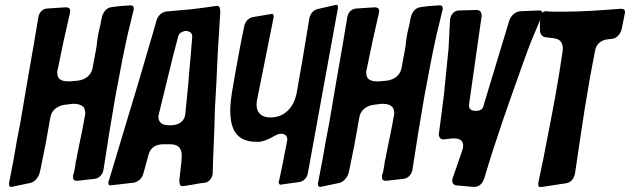

<svg xmlns="http://www.w3.org/2000/svg" viewBox="-20 -773 2585 788"><path d="M104 -22C122 -26 138 -44 144 -67L143 -66L146 -77C153 -112 160 -146 167 -181L187 -293V-292C191 -319 214 -339 246 -343L278 -347C307 -347 330 -341 330 -308C330 -303 329 -298 328 -294V-296C321 -253 312 -211 303 -168C301 -156 298 -145 296 -133C295 -126 294 -118 291 -110C291 -105 290 -99 289 -94C288 -87 286 -79 285 -71L280 -53C280 -51 280 -48 280 -44C280 -33 288 -31 297 -31C321 -34 345 -36 368 -39C387 -41 402 -57 405 -78C420 -177 436 -276 453 -374C471 -470 491 -582 514 -673L527 -727C529 -731 529 -733 529 -735C529 -747 527 -751 514 -751L471 -748C461 -747 449 -745 440 -744C415 -742 401 -720 397 -697L394 -683C394 -681 394 -678 393 -676C387 -653 382 -629 379 -606C378 -594 376 -580 374 -569L360 -494C355 -465 331 -446 300 -442L266 -439C237 -439 215 -443 215 -476C215 -481 216 -486 217 -490V-488C225 -529 234 -569 242 -609L267 -719C268 -723 268 -726 268 -729C268 -740 259 -743 250 -743L173 -738C154 -736 140 -722 137 -700L118 -587C100 -485 83 -386 63 -267C53 -219 45 -173 37 -125L18 -26C17 -25 17 -22 17 -18C17 -10 20 -6 25 -6C28 -6 30 -7 32 -7Z M745 -11C758 -13 769 -15 781 -17C788 -19 797 -20 804 -21L821 -23C839 -26 851 -42 853 -62C854 -99 855 -138 857 -175C858 -202 859 -227 860 -252L862 -326C864 -361 866 -397 868 -432C871 -501 874 -571 879 -638L884 -724C884 -738 882 -748 871 -749L866 -748H863C831 -743 798 -739 765 -735L664 -726C645 -724 628 -710 622 -688C617 -670 612 -653 607 -635L601 -615C568 -500 525 -356 497 -265L427 -32C425 -29 425 -27 425 -26C425 -24 425 -23 425 -21C425 -15 428 -12 432 -12L436 -13H440L458 -15C469 -16 480 -18 492 -19C500 -20 509 -21 518 -22L527 -23C546 -25 564 -41 569 -63L590 -139C598 -167 618 -181 651 -181H677C715 -181 726 -162 726 -133L725 -114L716 -33C716 -19 718 -9 728 -9L733 -10H735L734 -9L738 -10H735ZM762 -537C758 -496 755 -457 752 -421C749 -389 746 -360 743 -331L741 -308C738 -278 720 -262 687 -259H671C641 -259 630 -275 630 -295C630 -297 631 -302 633 -309C652 -386 671 -464 690 -542L712 -626C715 -636 724 -642 739 -646C759 -646 769 -638 769 -623Z M1284 -736C1266 -732 1252 -716 1249 -694C1247 -682 1245 -668 1242 -652C1232 -588 1216 -494 1197 -388C1186 -336 1151 -291 1090 -291C1049 -291 1033 -314 1033 -343C1033 -350 1034 -359 1036 -368C1053 -454 1086 -619 1102 -697C1103 -700 1103 -703 1103 -706C1103 -712 1101 -716 1097 -716C1096 -716 1093 -716 1090 -715C1066 -711 1043 -707 1019 -703C1000 -700 985 -684 982 -663C971 -613 954 -523 933 -400C928 -369 925 -343 925 -320C925 -244 949 -191 1033 -191H1045C1059 -192 1085 -202 1106 -215C1117 -221 1126 -224 1132 -224C1150 -224 1159 -216 1159 -200C1159 -196 1158 -191 1156 -185L1157 -187L1148 -142C1141 -106 1134 -68 1126 -34C1125 -31 1124 -28 1124 -25C1124 -20 1127 -15 1131 -15C1132 -15 1135 -15 1137 -16L1209 -26C1227 -29 1241 -44 1244 -65L1366 -735C1367 -738 1367 -740 1367 -742C1367 -749 1365 -753 1362 -753C1361 -753 1358 -753 1354 -752Z M1372 -22C1390 -26 1406 -44 1412 -67L1411 -66L1414 -77C1421 -112 1428 -146 1435 -181L1455 -293V-292C1459 -319 1482 -339 1514 -343L1546 -347C1575 -347 1598 -341 1598 -308C1598 -303 1597 -298 1596 -294V-296C1589 -253 1580 -211 1571 -168C1569 -156 1566 -145 1564 -133C1563 -126 1562 -118 1559 -110C1559 -105 1558 -99 1557 -94C1556 -87 1554 -79 1553 -71L1548 -53C1548 -51 1548 -48 1548 -44C1548 -33 1556 -31 1565 -31C1589 -34 1613 -36 1636 -39C1655 -41 1670 -57 1673 -78C1688 -177 1704 -276 1721 -374C1739 -470 1759 -582 1782 -673L1795 -727C1797 -731 1797 -733 1797 -735C1797 -747 1795 -751 1782 -751L1739 -748C1729 -747 1717 -745 1708 -744C1683 -742 1669 -720 1665 -697L1662 -683C1662 -681 1662 -678 1661 -676C1655 -653 1650 -629 1647 -606C1646 -594 1644 -580 1642 -569L1628 -494C1623 -465 1599 -446 1568 -442L1534 -439C1505 -439 1483 -443 1483 -476C1483 -481 1484 -486 1485 -490V-488C1493 -529 1502 -569 1510 -609L1535 -719C1536 -723 1536 -726 1536 -729C1536 -740 1527 -743 1518 -743L1441 -738C1422 -736 1408 -722 1405 -700L1386 -587C1368 -485 1351 -386 1331 -267C1321 -219 1313 -173 1305 -125L1286 -26C1285 -25 1285 -22 1285 -18C1285 -10 1288 -6 1293 -6C1296 -6 1298 -7 1300 -7Z M2117 -727C2096 -726 2077 -710 2070 -688L1964 -338L1965 -339C1961 -325 1951 -318 1933 -318C1914 -318 1905 -325 1905 -340V-344L1956 -702C1956 -705 1957 -707 1957 -709C1957 -722 1950 -732 1936 -732H1933L1862 -730C1844 -729 1830 -714 1827 -692C1825 -654 1823 -614 1821 -575L1802 -384L1782 -229C1781 -227 1781 -224 1781 -222C1781 -210 1788 -201 1799 -201H1804L1836 -205H1843C1868 -205 1881 -195 1881 -175C1881 -170 1880 -165 1878 -158L1839 -45C1837 -39 1836 -35 1836 -31C1836 -23 1840 -13 1855 -12L1923 -6H1929C1944 -6 1960 -18 1967 -40V-39C2014 -199 2070 -355 2126 -512C2141 -554 2155 -593 2177 -644L2203 -706C2205 -711 2206 -715 2206 -720C2206 -724 2204 -730 2194 -730H2191Z M2304 -21C2323 -24 2336 -40 2340 -61C2353 -150 2366 -239 2380 -328C2387 -371 2394 -413 2402 -458L2422 -564C2427 -592 2444 -607 2474 -612L2473 -611C2474 -611 2475 -611 2476 -612H2482C2483 -613 2484 -613 2485 -613C2487 -613 2488 -613 2492 -614H2494C2512 -616 2527 -634 2532 -656L2544 -716C2545 -717 2545 -720 2545 -724C2545 -735 2537 -737 2527 -737C2448 -731 2370 -725 2290 -725H2263C2253 -725 2243 -725 2233 -726L2221 -727C2207 -726 2200 -717 2198 -702C2198 -697 2198 -691 2196 -687L2197 -689C2197 -687 2196 -684 2196 -681V-650C2196 -632 2206 -622 2219 -620L2246 -617C2282 -614 2290 -597 2290 -569C2271 -434 2245 -299 2218 -164C2214 -142 2210 -120 2205 -98L2190 -26C2189 -22 2189 -19 2189 -16C2189 -8 2192 -6 2198 -5L2203 -6H2206Z"/></svg>

Font: Bangerz
Style: Regular
Weight: 400
Designer: vernon adams
Foundry: Vernon Adams
Version: Version 2.10;December 28, 2023;FontCreator 13.0.0.2683 64-bi